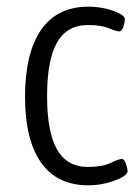

<svg xmlns="http://www.w3.org/2000/svg" viewBox="-20 -549 410 575"><path d="M245 6Q151 6 103 -62Q55 -130 55 -259Q55 -390 103 -459.5Q151 -529 245 -529Q272 -529 297 -523Q322 -517 338 -508.5Q354 -500 354 -492Q354 -483 349.5 -469Q345 -455 337 -455Q329 -455 306 -464.5Q283 -474 243 -474Q181 -474 151 -422Q121 -370 121 -261Q121 -153 151 -101Q181 -49 243 -49Q286 -49 311 -61Q336 -73 345 -73Q352 -73 357 -59Q362 -45 362 -36Q362 -27 344.5 -17.5Q327 -8 300 -1Q273 6 245 6Z"/></svg>

Font: Asap Condensed Light
Style: Regular
Weight: 300
Width: 3
Designer: Pablo Cosgaya
Foundry: Omnibus-Type
Version: Version 3.001; ttfautohint (v1.8.4.7-5d5b)